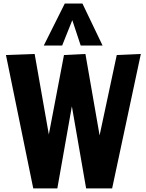

<svg xmlns="http://www.w3.org/2000/svg" viewBox="-20 -1051 814 1071"><path d="M299.8 0H165.5L13.2 -744.1L173.3 -750L252.4 -300.8L336.9 -744.1L456.5 -750L535.6 -295.9L631.3 -744.1L765.6 -750L605.5 0H460.4L380.9 -458ZM224.1 -796.9 341.3 -1031.2H439.9L552.2 -796.9H430.2L383.3 -938.5L326.7 -796.9Z"/></svg>

Font: Francois One
Style: Regular
Weight: 400
Designer: Vernon Adams
Foundry: vernon adams
Version: Version 1.000